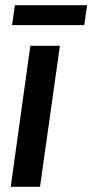

<svg xmlns="http://www.w3.org/2000/svg" viewBox="-20 -714 353 734"><path d="M21 0H133L209 -539H96ZM26 -618H302L313 -694H37Z"/></svg>

Font: Ronzino Medium
Style: Italic
Weight: 500
Italic angle: -7.99998°
Designer: Nunzio Mazzaferro
Foundry: Collletttivo
Version: Version 1.000;Glyphs 3.3 (3337)